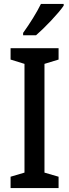

<svg xmlns="http://www.w3.org/2000/svg" viewBox="-20 -960 353 980"><path d="M305 -931V-940H189C167 -895 133 -841 98 -792V-780H164C208 -818 278 -891 305 -931ZM279 0V-58L207 -79V-634L279 -656V-714H34V-656L105 -634V-79L34 -58V0Z"/></svg>

Font: Noto Sans Thai Cond Med
Style: Regular
Weight: 500
Width: 3
Designer: Monotype Design Team
Foundry: Monotype Imaging Inc.
Version: Version 2.002